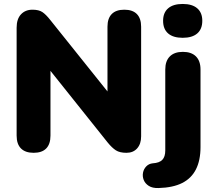

<svg xmlns="http://www.w3.org/2000/svg" viewBox="-20 -763 1085 970"><path d="M150 9Q108 9 86 -13Q64 -35 64 -78V-623Q64 -667 86 -690.5Q108 -714 144 -714Q176 -714 194 -702Q212 -690 234 -662L551 -266H523V-628Q523 -670 544.5 -692Q566 -714 608 -714Q650 -714 671.5 -692Q693 -670 693 -628V-74Q693 -36 673 -13.5Q653 9 619 9Q585 9 565.5 -3.5Q546 -16 524 -43L207 -440H235V-78Q235 -35 213.5 -13Q192 9 150 9ZM781 187Q750 188 731.5 176Q713 164 706 146Q699 128 702.5 109.5Q706 91 719 77.5Q732 64 752 62Q785 60 800 44.5Q815 29 815 -3V-412Q815 -455 838 -478Q861 -501 904 -501Q947 -501 970 -478Q993 -455 993 -412V-20Q993 47 970 92.5Q947 138 900.5 161.5Q854 185 781 187ZM903 -572Q855 -572 829.5 -594Q804 -616 804 -658Q804 -699 829.5 -721Q855 -743 903 -743Q951 -743 976.5 -721Q1002 -699 1002 -658Q1002 -616 976.5 -594Q951 -572 903 -572Z"/></svg>

Font: Nunito ExtraLight Black
Style: Regular
Weight: 900
Version: Version 3.602